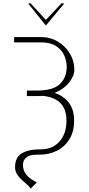

<svg xmlns="http://www.w3.org/2000/svg" viewBox="-20 -939 547 1178"><path d="M66.8 -711.6H233Q288.7 -711.6 334.7 -684.1Q380.7 -656.6 408.4 -610.8Q436.1 -565 436.1 -509.9Q435.7 -472.3 403.4 -432Q371.1 -391.7 315 -369Q372.5 -350.1 403.8 -307Q435 -263.8 434.7 -198.9Q435 -132.8 406.6 -86.1Q378.2 -39.4 330.3 -14.7Q282.3 9.9 223 9.9H206Q160.5 9.9 140.8 27.5Q121.1 45.1 120.7 72.4Q121.1 103.7 135.8 125Q150.6 146.3 170.6 159.4Q190.7 172.6 206 180.4L167.6 218.8Q161.9 206.7 146.7 193.7Q131.4 180.8 114.3 165.3Q97.3 149.9 84.9 130.5Q72.4 111.2 72.4 86.6Q72.4 26.3 114.2 1.6Q155.9 -23.1 225.9 -22.7H233Q282.3 -23.1 316.9 -46.2Q351.6 -69.2 369.9 -108.7Q388.1 -148.1 387.8 -197.4Q388.1 -268.8 350.5 -306.6Q312.9 -344.5 241.5 -350.9Q226.2 -349.4 210.2 -349.4H144.9V-383.5H208.8Q305.4 -383.5 347.1 -423.1Q388.8 -462.7 389.2 -528.4Q389.2 -566.4 373.2 -600.9Q357.2 -635.3 322.8 -657.1Q288.4 -679 233 -679H66.8ZM167.6 -919 261.4 -816.8 358 -919H370.7V-913.4L262.8 -784.1H259.9L156.2 -913.4V-919Z"/></svg>

Font: Inter Thin BETA
Style: Regular
Weight: 100
Designer: Rasmus Andersson
Foundry: rsms
Version: Version 3.011;git-f93a4a705